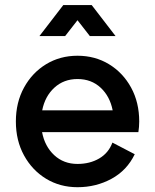

<svg xmlns="http://www.w3.org/2000/svg" viewBox="-20 -743 624 773"><path d="M432.6 -168.9 522.5 -122.1Q491.2 -57.1 429 -23.2Q366.7 10.7 292 10.7Q221.7 10.7 165.5 -23.4Q109.4 -57.6 76.7 -117.4Q43.9 -177.2 43.9 -253.9Q43.9 -330.6 76.7 -390.4Q109.4 -450.2 165.5 -484.4Q221.7 -518.6 292 -518.6Q362.8 -518.6 418.9 -484.4Q475.1 -450.2 507.8 -390.4Q540.5 -330.6 540.5 -253.9Q540.5 -243.2 539.6 -232.2Q538.6 -221.2 537.1 -210.9H149.4Q160.2 -153.8 198.2 -118.4Q236.3 -83 292 -83Q341.8 -83 379.4 -105Q417 -127 432.6 -168.9ZM292 -424.8Q236.8 -424.8 199 -390.1Q161.1 -355.5 149.9 -298.8H433.6Q422.4 -355.5 385 -390.1Q347.7 -424.8 292 -424.8ZM242.2 -597.7H138.7L234.9 -722.7H349.1L445.3 -597.7H341.8L292 -661.6Z"/></svg>

Font: Giphurs Medium
Style: Regular
Weight: 500
Version: Version 0.920; ttfautohint (v1.8.4.7-5d5b)